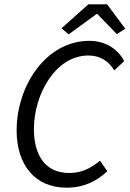

<svg xmlns="http://www.w3.org/2000/svg" viewBox="-20 -857 600 889"><path d="M288 12C370 12 428 -19 477 -64L443 -113C401 -78 357 -56 301 -56C187 -56 137 -141 137 -260C137 -418 236 -600 389 -600C443 -600 483 -575 509 -531L555 -574C526 -630 468 -668 394 -668C193 -668 57 -460 57 -253C57 -96 140 12 288 12ZM298 -698 427 -792H431L521 -699L560 -724L476 -837H389L265 -726Z"/></svg>

Font: Source Sans Pro
Style: Italic
Weight: 400
Italic angle: -11°
Designer: Paul D. Hunt
Foundry: Adobe Systems Incorporated
Version: Version 3.006;hotconv 1.0.111;makeotfexe 2.5.65597